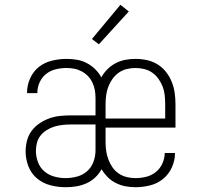

<svg xmlns="http://www.w3.org/2000/svg" viewBox="-20 -774 840 802"><path d="M254 8Q222 8 191 0Q160 -8 135.5 -28Q111 -48 99 -78.5Q87 -109 87 -141Q87 -163 92.5 -185.5Q98 -208 111.5 -226.5Q125 -245 144 -258Q163 -271 184.5 -279Q206 -287 229 -289.5Q252 -292 274 -292H379V-365Q379 -382 376 -398Q373 -414 366 -429Q359 -444 347.5 -456Q336 -468 321 -476Q306 -484 290 -487Q274 -490 257 -490Q235 -490 212.5 -484.5Q190 -479 172.5 -465Q155 -451 145.5 -430Q136 -409 136 -387V-385H93V-388Q93 -418 106 -447Q119 -476 142.5 -494.5Q166 -513 196.5 -520.5Q227 -528 257 -528Q279 -528 300.5 -524.5Q322 -521 341.5 -511Q361 -501 377 -485.5Q393 -470 403 -451Q414 -470 429 -485Q444 -500 463 -510Q482 -520 503 -524Q524 -528 546 -528Q570 -528 593.5 -523Q617 -518 637.5 -505.5Q658 -493 673 -474Q688 -455 697 -433Q706 -411 709.5 -387Q713 -363 713 -339V-241H421V-181Q421 -162 423.5 -144Q426 -126 432.5 -108.5Q439 -91 449.5 -75.5Q460 -60 475.5 -49.5Q491 -39 509 -34.5Q527 -30 546 -30Q568 -30 590.5 -35.5Q613 -41 631 -55.5Q649 -70 658.5 -91.5Q668 -113 668 -135H711Q711 -104 698 -75Q685 -46 661 -26.5Q637 -7 606.5 0.5Q576 8 546 8Q524 8 503.5 4Q483 0 464 -9.5Q445 -19 430 -34Q415 -49 404 -67Q394 -48 377.5 -32.5Q361 -17 340.5 -8Q320 1 298 4.5Q276 8 254 8ZM670 -279V-339Q670 -358 668 -376.5Q666 -395 659.5 -412Q653 -429 642 -444.5Q631 -460 616 -470.5Q601 -481 582.5 -485.5Q564 -490 546 -490Q527 -490 509 -485.5Q491 -481 476 -470.5Q461 -460 450 -444.5Q439 -429 432.5 -412Q426 -395 423.5 -376.5Q421 -358 421 -339V-279ZM254 -30Q278 -30 302 -36.5Q326 -43 344 -59Q362 -75 370.5 -98.5Q379 -122 379 -146V-254H274Q257 -254 240 -252Q223 -250 206.5 -245Q190 -240 175 -230.5Q160 -221 149.5 -208Q139 -195 134.5 -178Q130 -161 130 -144Q130 -120 138.5 -97Q147 -74 165 -58.5Q183 -43 206.5 -36.5Q230 -30 254 -30ZM393 -589 364 -611 483 -754 518 -726Z"/></svg>

Font: Iosevka Aile Extralight
Style: Regular
Weight: 200
Designer: Belleve Invis
Foundry: Belleve Invis
Version: Version 31.1.0; ttfautohint (v1.8.4)